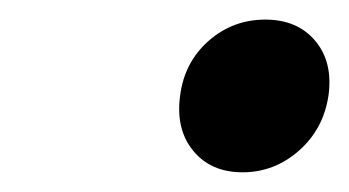

<svg xmlns="http://www.w3.org/2000/svg" viewBox="-20 -385 353 194"><path d="M162.1 -289.1Q166.5 -322.3 190.9 -343.8Q215.3 -365.2 248 -365.2Q280.3 -365.2 298.3 -344Q316.4 -322.8 312 -289.1Q307.1 -254.9 282.2 -232.9Q257.3 -210.9 225.1 -210.9Q192.9 -210.9 175 -232.9Q157.2 -254.9 162.1 -289.1Z"/></svg>

Font: Trueno SemiBold
Style: Italic
Weight: 600
Designer: Julieta Ulanovsky
Foundry: Julieta Ulanovsky
Version: Version 3.001b | FøM Fix